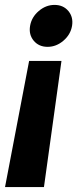

<svg xmlns="http://www.w3.org/2000/svg" viewBox="-50 -547 319 771"><path d="M-29.8 204.1 66.9 -302.2H196.8L126.5 204.1ZM141.1 -358.9Q106 -358.9 85.4 -383.5Q64.9 -408.2 70.8 -442.9Q76.7 -478 105.5 -502.7Q134.3 -527.3 168.9 -527.3Q204.1 -527.3 224.6 -502.7Q245.1 -478 239.3 -442.9Q233.4 -408.2 204.6 -383.5Q175.8 -358.9 141.1 -358.9Z"/></svg>

Font: Inter Display
Style: Bold Italic
Weight: 700
Italic angle: -9.39999°
Designer: Rasmus Andersson
Foundry: rsms
Version: Version 4.000;git-a52131595